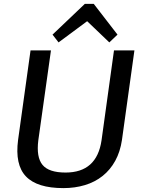

<svg xmlns="http://www.w3.org/2000/svg" viewBox="-20 -959 729 987"><path d="M306 8Q171 8 113.5 -52Q56 -112 73 -240L137 -700H242L177 -238Q166 -151 198.5 -111.5Q231 -72 317 -72Q478 -72 502 -238L566 -700H671L607 -240Q598 -179 572.5 -132.5Q547 -86 507.5 -54.5Q468 -23 416.5 -7.5Q365 8 306 8ZM250 -781 416 -939H462L584 -781L542 -741L428 -850L281 -741Z"/></svg>

Font: Pathway Extreme 8pt Thin 12pt Medium
Style: Italic
Weight: 500
Italic angle: -8°
Version: Version 1.001;gftools[0.9.26]